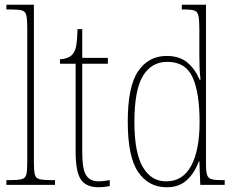

<svg xmlns="http://www.w3.org/2000/svg" viewBox="-20 -780 983 810"><path d="M7 0V-20H18Q55 -20 71 -24Q87 -28 91 -43.5Q95 -59 95 -94V-662Q95 -699 91 -715.5Q87 -732 72.5 -736Q58 -740 28 -740H7V-760H123V-94Q123 -59 127 -43.5Q131 -28 147.5 -24Q164 -20 200 -20H212V0Z M397 10Q343 10 321 -23Q299 -56 299 -141V-511H233V-530Q271 -532 287 -552Q299 -567 302.5 -592.5Q306 -618 307 -657H327V-536H435V-511H327V-138Q327 -66 343.5 -40.5Q360 -15 395 -15Q408 -15 418.5 -16.5Q429 -18 443 -20V5Q418 10 397 10Z M683 10Q607 10 563 -54Q519 -118 519 -267Q519 -416 563 -480Q607 -544 683 -544Q737 -544 770 -516.5Q803 -489 822 -444H826Q823 -468 822 -493.5Q821 -519 821 -544V-658Q821 -697 817 -714Q813 -731 800 -735.5Q787 -740 758 -740H747V-760H849V-88Q849 -57 853.5 -42.5Q858 -28 872.5 -24Q887 -20 917 -20H928V0H825L821 -100H819Q801 -50 768 -20Q735 10 683 10ZM682 -15Q751 -15 786.5 -80.5Q822 -146 822 -265Q822 -389 792.5 -454Q763 -519 686 -519Q618 -519 582.5 -459Q547 -399 547 -265Q547 -135 583 -74.5Q619 -14 682 -15Z"/></svg>

Font: Noto Serif Thai Condensed Thin
Style: Regular
Weight: 100
Width: 3
Designer: Monotype Design Team
Foundry: Monotype Imaging Inc.
Version: Version 2.001; ttfautohint (v1.8.4.7-5d5b)